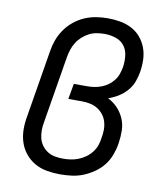

<svg xmlns="http://www.w3.org/2000/svg" viewBox="-84 -813 768 890"><g transform="rotate(10 300.0 -367.5)"><path d="M258 8Q227 8 196 2.5Q165 -3 139.5 -17.5Q114 -32 95 -55Q76 -78 66.5 -106.5Q57 -135 56.5 -166.5Q56 -198 62 -230L114 -545Q118 -572 127.5 -598.5Q137 -625 153.5 -649Q170 -673 193 -692Q216 -711 242.5 -722.5Q269 -734 296.5 -738.5Q324 -743 351 -743Q381 -743 410 -738Q439 -733 464 -720Q489 -707 507 -686Q525 -665 535 -638.5Q545 -612 546 -582.5Q547 -553 542 -523Q538 -499 529 -475.5Q520 -452 502.5 -432.5Q485 -413 463 -399.5Q441 -386 417 -378Q443 -365 462.5 -344.5Q482 -324 493.5 -297.5Q505 -271 505.5 -240.5Q506 -210 501 -179Q497 -153 487 -126Q477 -99 459.5 -76.5Q442 -54 417.5 -37Q393 -20 367 -9.5Q341 1 313 4.5Q285 8 258 8ZM259 -66Q277 -66 295 -68.5Q313 -71 331 -78Q349 -85 365 -96.5Q381 -108 393 -123.5Q405 -139 411 -156.5Q417 -174 419 -192Q423 -212 423 -231.5Q423 -251 417.5 -269Q412 -287 400.5 -301.5Q389 -316 373.5 -325.5Q358 -335 339 -339Q320 -343 300 -343H236L249 -416H313Q329 -416 345.5 -418.5Q362 -421 379 -427.5Q396 -434 410 -444.5Q424 -455 435 -469Q446 -483 451.5 -499.5Q457 -516 460 -532Q464 -559 461 -586Q458 -613 443 -632.5Q428 -652 402.5 -660.5Q377 -669 350 -669Q332 -669 313.5 -666Q295 -663 278 -654.5Q261 -646 246 -632.5Q231 -619 221 -603Q211 -587 205 -569Q199 -551 196 -533L144 -218Q140 -198 140 -178.5Q140 -159 144.5 -141Q149 -123 160 -108Q171 -93 186.5 -83Q202 -73 221 -69.5Q240 -66 259 -66Z"/></g></svg>

Font: Iosevka Aile Oblique
Style: Regular
Weight: 400
Italic angle: -9°
Designer: Belleve Invis
Foundry: Belleve Invis
Version: Version 31.1.0; ttfautohint (v1.8.4)